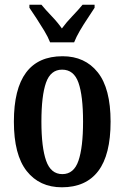

<svg xmlns="http://www.w3.org/2000/svg" viewBox="-20 -786 529 816"><path d="M243 10Q148 10 93.5 -59Q39 -128 39 -269Q39 -547 246 -547Q341 -547 395.5 -478.5Q450 -410 450 -269Q450 -128 397.5 -59Q345 10 243 10ZM245 -46Q294 -46 313.5 -103Q333 -160 333 -269Q333 -379 313.5 -434.5Q294 -490 244 -490Q195 -490 175.5 -434.5Q156 -379 156 -269Q156 -160 176 -103Q196 -46 245 -46ZM193 -606Q184 -629 168 -655.5Q152 -682 135 -708Q118 -734 105 -753V-766H156Q174 -744 199.5 -717.5Q225 -691 243 -665Q262 -691 287.5 -717.5Q313 -744 331 -766H382V-753Q370 -734 352.5 -708Q335 -682 319.5 -655.5Q304 -629 295 -606Z"/></svg>

Font: Noto Serif ExtraCondensed SemiBold
Style: Regular
Weight: 600
Width: 2
Designer: Monotype Design Team
Foundry: Monotype Imaging Inc.
Version: Version 2.015; ttfautohint (v1.8.4.7-5d5b)